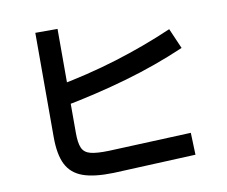

<svg xmlns="http://www.w3.org/2000/svg" viewBox="-83 -857 1166 987"><g transform="rotate(-10 500.0 -363.5)"><path d="M859 -108 863 7 433 26Q331 29 272 7.5Q213 -14 187 -66Q161 -118 161 -209V-753H277V-209Q277 -158 288.5 -131.5Q300 -105 332.5 -96.5Q365 -88 429 -90ZM236 -354 216 -462Q388 -494 542.5 -541.5Q697 -589 842 -652L888 -546Q738 -481 576 -434.5Q414 -388 236 -354Z"/></g></svg>

Font: Murecho Thin Medium
Style: Regular
Weight: 500
Version: Version 1.010